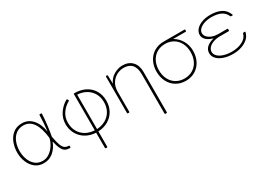

<svg xmlns="http://www.w3.org/2000/svg" viewBox="-5 -1288 3183 2301"><g transform="rotate(-30 1586.0 -138.0)"><path d="M481 -145Q452 -68 396.5 -20Q341 28 263 28Q193 28 144 -11.5Q95 -51 71 -112.5Q47 -174 47 -239Q47 -309 70.5 -373Q94 -437 144 -478Q194 -519 270 -519Q355 -519 413 -454.5Q471 -390 488 -278Q502 -392 504 -498Q504 -506 512 -506H529Q537 -506 537 -498Q534 -426 523.5 -340.5Q513 -255 502 -201Q516 -119 532 -77.5Q548 -36 569 -20.5Q590 -5 624 -4Q632 -4 632 4V19Q632 27 624 27Q584 26 559.5 13Q535 0 516.5 -36.5Q498 -73 481 -145ZM272 -488Q209 -488 166 -453.5Q123 -419 102 -363Q81 -307 81 -242Q81 -185 100 -130.5Q119 -76 160.5 -39.5Q202 -3 266 -3Q315 -3 358 -32.5Q401 -62 430.5 -108Q460 -154 470 -202Q454 -345 404 -416.5Q354 -488 272 -488Z M892 -469Q829 -434 790.5 -377.5Q752 -321 752 -247Q752 -179 781.5 -126Q811 -73 864 -42.5Q917 -12 986 -9V-509Q986 -517 995 -517Q1083 -517 1148.5 -482.5Q1214 -448 1249 -386.5Q1284 -325 1284 -247Q1284 -172 1251 -112Q1218 -52 1157.5 -16Q1097 20 1017 24V235Q1017 243 1009 243H994Q986 243 986 235V24Q907 20 846.5 -16Q786 -52 752.5 -112Q719 -172 719 -247Q719 -327 763.5 -393Q808 -459 875 -497Q882 -501 886 -494L895 -480Q899 -473 892 -469ZM1251 -247Q1251 -315 1221.5 -367.5Q1192 -420 1139 -450.5Q1086 -481 1017 -485V-8Q1086 -12 1139 -42.5Q1192 -73 1221.5 -126Q1251 -179 1251 -247Z M1659 -517Q1744 -517 1793 -465.5Q1842 -414 1842 -324V235Q1842 243 1833 243H1818Q1810 243 1810 235V-309Q1810 -485 1656 -485Q1610 -485 1563.5 -461.5Q1517 -438 1486 -390Q1455 -342 1455 -272V5Q1455 13 1447 13H1432Q1424 13 1424 5V-498Q1424 -506 1432 -506H1442Q1450 -506 1450 -498L1454 -385Q1480 -447 1538.5 -482Q1597 -517 1659 -517Z M2483 -247Q2483 -169 2451.5 -107.5Q2420 -46 2363 -11Q2306 24 2231 24Q2156 24 2098.5 -11Q2041 -46 2009.5 -107.5Q1978 -169 1978 -247Q1978 -324 2009.5 -385.5Q2041 -447 2098.5 -482Q2156 -517 2231 -517H2520Q2528 -517 2528 -509V-495Q2528 -487 2520 -487H2347Q2411 -450 2447 -386.5Q2483 -323 2483 -247ZM2231 -8Q2295 -8 2345 -38Q2395 -68 2422.5 -122Q2450 -176 2450 -247Q2450 -318 2422 -372Q2394 -426 2344.5 -455.5Q2295 -485 2231 -485Q2167 -485 2117 -455.5Q2067 -426 2039 -372Q2011 -318 2011 -247Q2011 -176 2039 -121.5Q2067 -67 2117 -37.5Q2167 -8 2231 -8Z M2883 28Q2811 28 2754.5 8.5Q2698 -11 2666.5 -45Q2635 -79 2635 -123Q2635 -216 2770 -252Q2709 -269 2677.5 -299.5Q2646 -330 2646 -369Q2646 -411 2676 -444.5Q2706 -478 2758 -497Q2810 -516 2875 -516Q2964 -516 3023.5 -485Q3083 -454 3109 -384Q3112 -376 3104 -376H3086Q3078 -376 3075 -383Q3033 -485 2873 -485Q2820 -485 2775.5 -470.5Q2731 -456 2705 -430.5Q2679 -405 2679 -373Q2679 -345 2701.5 -320.5Q2724 -296 2762 -282Q2800 -268 2843 -268H2969Q2977 -268 2977 -260V-243Q2977 -235 2969 -235H2850Q2799 -235 2757.5 -220.5Q2716 -206 2692 -180Q2668 -154 2668 -121Q2668 -88 2695.5 -61Q2723 -34 2771.5 -18.5Q2820 -3 2881 -3Q2966 -3 3028.5 -35Q3091 -67 3105 -125Q3108 -133 3115 -133H3133Q3137 -133 3138.5 -131Q3140 -129 3139 -125Q3122 -53 3050.5 -12.5Q2979 28 2883 28Z"/></g></svg>

Font: LINE Seed JP_TTF Thin
Style: Regular
Weight: 250
Designer: LY Corporation & Fontrix & Fontworks
Version: Version 1.008